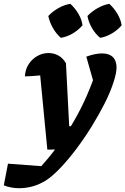

<svg xmlns="http://www.w3.org/2000/svg" viewBox="-115 -787 660 1010"><path d="M-95 188 -73 74 102 87Q151 33 194.5 -27.5Q238 -88 275 -152Q312 -216 341 -282.5Q370 -349 392 -416L395 -292L339 -489Q386 -506 422 -506Q459 -506 478.5 -487Q498 -468 498 -432Q498 -403 483 -357Q466 -303 435 -242Q404 -181 365.5 -119Q327 -57 285 -1.5Q243 54 202 97Q161 140 127 162Q61 203 -14 203Q-57 203 -95 188ZM134 0 89 -467 119 -392Q76 -388 55 -387Q34 -386 16 -385Q18 -423 36.5 -450.5Q55 -478 82.5 -493Q110 -508 140 -508Q168 -508 192 -495Q216 -482 232 -454L249 -123H319L236 -1ZM255 -767Q280 -744 297.5 -714.5Q315 -685 319 -654Q298 -629 267.5 -611Q237 -593 205 -588Q181 -609 163.5 -639.5Q146 -670 139 -703Q162 -727 191.5 -744Q221 -761 255 -767ZM460 -767Q485 -744 502.5 -714.5Q520 -685 525 -654Q504 -629 473.5 -611Q443 -593 412 -588Q387 -608 369 -639Q351 -670 345 -703Q368 -727 398 -744Q428 -761 460 -767Z"/></svg>

Font: Piazzolla Thin Black
Style: Italic
Weight: 900
Italic angle: -11.3°
Version: Version 2.005